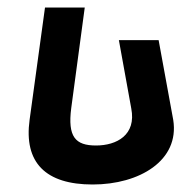

<svg xmlns="http://www.w3.org/2000/svg" viewBox="-20 -484 501 512"><path d="M403 -377H297L330 -195C344 -124 291 -96 236 -96C181 -96 160 -119 170 -196L206 -464H100L59 -165C43 -50 102 8 227 8C352 8 459 -56 442 -164Z"/></svg>

Font: Hussar Tani
Style: Kurs
Weight: 700
Foundry: Cannot Into Space Fonts
Version: Version 0.92